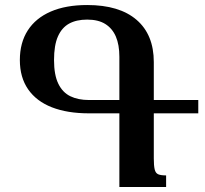

<svg xmlns="http://www.w3.org/2000/svg" viewBox="-20 -744 814 764"><path d="M455 0V-293H334Q248 -293 186.5 -317Q125 -341 92 -388.5Q59 -436 59 -505Q59 -574 90.5 -623Q122 -672 182 -698Q242 -724 327 -724Q455 -724 523.5 -665Q592 -606 592 -497V-113Q592 -85 595.5 -70Q599 -55 609.5 -50.5Q620 -46 641 -46V0ZM334 -346H455V-518Q455 -566 441 -598.5Q427 -631 399 -648.5Q371 -666 327 -666Q284 -666 255 -650Q226 -634 210.5 -599Q195 -564 195 -505Q195 -446 212 -411Q229 -376 260 -361Q291 -346 334 -346ZM583 -293V-346H769V-293Z"/></svg>

Font: Noto Serif Armenian SemiBold
Style: Regular
Weight: 600
Version: Version 2.007